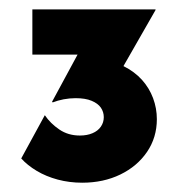

<svg xmlns="http://www.w3.org/2000/svg" viewBox="-20 -822 394 407"><path d="M154.2 -434.7Q127.1 -434.7 102.4 -441.3Q77.8 -447.9 58 -459.7Q38.2 -471.5 25 -486.1L75 -577.8Q86.8 -560.4 105.6 -547.6Q124.3 -534.7 149.3 -534.7Q164.6 -534.7 176 -539.6Q187.5 -544.4 193.8 -553.5Q200 -562.5 200 -573.6Q200 -584.7 193.8 -593.8Q187.5 -602.8 174.3 -608.3Q161.1 -613.9 140.3 -613.9Q127.8 -613.9 114.9 -611.5Q102.1 -609 91.7 -604.9L90.3 -606.2L144.4 -706.2H48.6V-802.1H309.7V-800.7L241.7 -681.9Q265.3 -670.1 280.9 -652.8Q296.5 -635.4 304.5 -613.9Q312.5 -592.4 312.5 -569.4Q312.5 -530.6 291.7 -500Q270.8 -469.4 235.1 -452.1Q199.3 -434.7 154.2 -434.7Z"/></svg>

Font: Afacad Flux ExtraBold
Style: Regular
Weight: 800
Designer: Kristian Moeller
Foundry: Dicotype
Version: Version 1.100